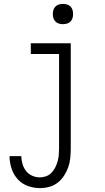

<svg xmlns="http://www.w3.org/2000/svg" viewBox="-20 -742 540 985"><path d="M185 223Q153 223 122.5 212Q92 201 70.5 177Q49 153 39 122Q29 91 29 59H89Q90 79 95.5 99Q101 119 113.5 135Q126 151 145 159.5Q164 168 185 168Q201 168 217 162Q233 156 244.5 144Q256 132 263.5 117Q271 102 275.5 86Q280 70 281.5 53.5Q283 37 283 20V-465H138V-520H343V20Q343 44 340.5 68.5Q338 93 330 116Q322 139 308.5 159.5Q295 180 276 195Q257 210 233 216.5Q209 223 185 223ZM303 -618Q292 -618 282 -621Q272 -624 264.5 -631.5Q257 -639 254 -649Q251 -659 251 -670Q251 -681 254 -691Q257 -701 264.5 -708.5Q272 -716 282 -719Q292 -722 303 -722Q314 -722 324 -719Q334 -716 341.5 -708.5Q349 -701 352 -691Q355 -681 355 -670Q355 -659 352 -649Q349 -639 341.5 -631.5Q334 -624 324 -621Q314 -618 303 -618Z"/></svg>

Font: Iosevka Custom Light
Style: Regular
Weight: 300
Monospace: yes
Designer: Belleve Invis
Foundry: Belleve Invis
Version: Version 27.3.5